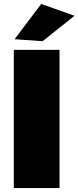

<svg xmlns="http://www.w3.org/2000/svg" viewBox="-20 -954 398 974"><path d="M189 -934 54 -755 196 -745 358 -874ZM50 -701V0H282V-701Z"/></svg>

Font: Montserrat-Arabic Black
Style: Regular
Weight: 900
Designer: Mohamed Gaber
Foundry: Kief Type Foundry
Version: Version 5.008;PS 005.008;hotconv 1.0.88;makeotf.lib2.5.64775